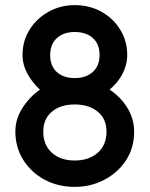

<svg xmlns="http://www.w3.org/2000/svg" viewBox="-20 -725 584 750"><path d="M272 5Q206 5 153.5 -23.5Q101 -52 70.5 -101Q40 -150 40 -211Q40 -260 67.5 -303Q95 -346 136 -375Q107 -401 87.5 -436.5Q68 -472 68 -510Q68 -565 95.5 -609Q123 -653 169.5 -679Q216 -705 272 -705Q330 -705 376.5 -679Q423 -653 450 -608.5Q477 -564 477 -510Q477 -472 458.5 -436.5Q440 -401 408 -375Q452 -346 478 -303Q504 -260 504 -211Q504 -147 472 -98.5Q440 -50 387 -22.5Q334 5 272 5ZM272 -420Q316 -420 342.5 -444Q369 -468 369 -510Q369 -553 342.5 -576.5Q316 -600 272 -600Q228 -600 202 -576Q176 -552 176 -510Q176 -467 202 -443.5Q228 -420 272 -420ZM272 -98Q327 -98 361.5 -128Q396 -158 396 -211Q396 -261 361.5 -289Q327 -317 272 -317Q216 -317 182.5 -288.5Q149 -260 149 -211Q149 -159 182.5 -128.5Q216 -98 272 -98Z"/></svg>

Font: Kulim Park SemiBold
Style: Regular
Weight: 600
Designer: Noponies / Dale Sattler
Foundry: Noponies
Version: Version 1.000; ttfautohint (v1.8.3)